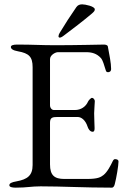

<svg xmlns="http://www.w3.org/2000/svg" viewBox="-20 -858 575 883"><path d="M255 -685C258 -685 264 -687 273 -694C313 -724 363 -762 403 -796C412 -804 416 -808 416 -815C416 -829 372 -838 358 -838C347 -838 338 -835 331 -825C304 -786 278 -746 254 -706C251 -701 249 -695 249 -691C249 -688 251 -685 255 -685ZM210 -102V-294C210 -317 221 -320 244 -320H337C354 -320 373 -306 383 -275C385 -268 393 -252 406 -252C414 -252 415 -260 415 -269C415 -277 413 -317 413 -337C413 -353 416 -383 416 -392C416 -402 408 -408 403 -408C398 -408 387 -396 385 -391C375 -368 353 -352 324 -352H228C218 -352 210 -362 210 -374V-586C210 -605 235 -618 246 -618H377C402 -618 425 -612 444 -591C453 -581 459 -558 466 -536C468 -529 470 -526 477 -526C483 -526 491 -529 491 -541C491 -568 483 -606 476 -644C475 -651 465 -653 458 -653C448 -653 327 -650 236 -650C166 -650 134 -653 59 -653C42 -653 30 -650 30 -642C30 -633 40 -626 63 -622C113 -613 130 -597 130 -549V-99C130 -51 106 -33 56 -24C33 -20 23 -15 23 -6C23 2 35 5 52 5C106 5 122 -1 167 -1C267 -1 366 5 494 5C502 5 506 -3 508 -12C515 -38 525 -97 525 -115C525 -123 519 -125 512 -126C505 -127 502 -124 498 -116C490 -99 474 -67 456 -53C443 -43 430 -35 380 -35H276C231 -35 210 -51 210 -102Z"/></svg>

Font: EB Garamond 12
Style: Regular
Weight: 400
Version: Version 0.016+